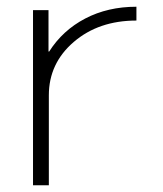

<svg xmlns="http://www.w3.org/2000/svg" viewBox="-20 -550 483 570"><path d="M124 -520V-397H126Q166 -460 233 -495Q300 -530 385 -530V-489Q273 -489 199 -425.5Q125 -362 125 -267V0H78V-520Z"/></svg>

Font: Mplus 1p Light
Style: Regular
Weight: 300
Version: Version 1.061